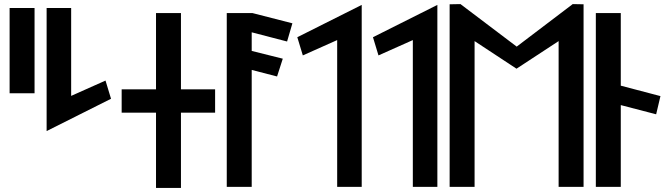

<svg xmlns="http://www.w3.org/2000/svg" viewBox="-20 -924 3275 939"><path d="M149 -468V-885H27V-468Z M208 -283 523 -441 496 -530 328 -455V-885H208Z M743 -487H575V-373H743V-5H865V-373H1032V-487H865V-860H743Z M1089 -10H1211V-582L1335 -550L1363 -637L1211 -675V-766L1384 -721L1410 -810L1215 -860H1089Z M1749 -900 1434 -742 1461 -653 1629 -728V-10H1749Z M2119 -900 1804 -742 1831 -653 1999 -728V-10H2119Z M2712 -10H2834V-903L2781 -904L2507 -696L2232 -904L2179 -903V-10H2301V-723L2506 -588L2712 -723Z M3016 -10V-410L3189 -365L3210 -454L3016 -505V-860H2894V-10Z"/></svg>

Font: Ny Stormning
Style: Fi
Weight: 300
Designer: Robert Jablonski, Mew Too
Foundry: Cannot Into Space Fonts
Version: Version 0.90